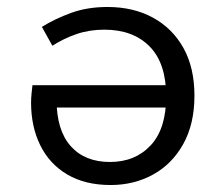

<svg xmlns="http://www.w3.org/2000/svg" viewBox="-20 -518 640 550"><path d="M297 12Q224 12 173 -18Q122 -48 95.5 -101.5Q69 -155 69 -224Q69 -237 70.5 -251Q72 -265 73 -274H483V-210H122L142 -233Q142 -145 182.5 -99.5Q223 -54 295 -54Q367 -54 411.5 -101.5Q456 -149 456 -242Q456 -337 408.5 -385Q361 -433 279 -433Q236 -433 199.5 -420.5Q163 -408 130 -387L100 -441Q137 -464 183.5 -481Q230 -498 288 -498Q362 -498 418 -467.5Q474 -437 505.5 -380.5Q537 -324 537 -244Q537 -163 505 -105.5Q473 -48 418.5 -18Q364 12 297 12Z"/></svg>

Font: Source Code Pro
Style: Regular
Weight: 400
Monospace: yes
Designer: Paul D. Hunt, Teo Tuominen
Foundry: Adobe Systems Incorporated
Version: Version 1.018;hotconv 1.0.116;makeotfexe 2.5.65601